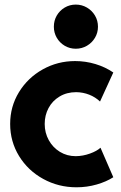

<svg xmlns="http://www.w3.org/2000/svg" viewBox="-20 -794 517 820"><path d="M23.4 -264.6Q23.4 -338.9 61 -400.4Q98.6 -461.9 162.4 -497.6Q226.1 -533.2 300.8 -533.2Q345.2 -533.2 387.5 -520.5Q429.7 -507.8 463.9 -484.4L407.2 -360.4Q387.2 -379.4 361.1 -389.6Q335 -399.9 305.7 -400.4Q265.1 -400.4 234.4 -381.8Q203.6 -363.3 187.3 -332.5Q170.9 -301.8 170.9 -264.6Q170.9 -227.1 188.2 -195.6Q205.6 -164.1 235.8 -145.5Q266.1 -127 303.7 -127Q334.5 -127.4 364.3 -138.2Q394 -148.9 409.2 -163.1L463.9 -37.1Q434.6 -18.1 393.1 -6.1Q351.6 5.9 306.6 5.9Q229.5 5.9 164.6 -29.8Q99.6 -65.4 61.5 -127.4Q23.4 -189.5 23.4 -264.6ZM210 -679.7Q210 -706.1 222.4 -727.5Q234.9 -749 256.3 -761.7Q277.8 -774.4 303.7 -774.4Q329.6 -774.4 351.3 -761.7Q373 -749 385.7 -727.5Q398.4 -706.1 398.4 -679.7Q398.4 -654.3 385.7 -632.8Q373 -611.3 351.3 -598.6Q329.6 -585.9 303.7 -585.9Q277.8 -585.9 256.3 -598.6Q234.9 -611.3 222.4 -632.8Q210 -654.3 210 -679.7Z"/></svg>

Font: Reddit Sans Fudge ExtraBold
Style: Regular
Weight: 800
Designer: Stephen Hutchings
Foundry: Reddit
Version: Version 1.011